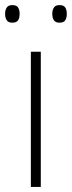

<svg xmlns="http://www.w3.org/2000/svg" viewBox="-32 -784 282 753"><path d="M128 -51H89V-581H128ZM-12 -730Q-12 -745 -5.5 -754.5Q1 -764 16 -764Q33 -764 39 -754.5Q45 -745 45 -730Q45 -714 39 -704.5Q33 -695 16 -695Q1 -695 -5.5 -704.5Q-12 -714 -12 -730ZM173 -730Q173 -745 179.5 -754.5Q186 -764 201 -764Q218 -764 224 -754.5Q230 -745 230 -730Q230 -714 224 -704.5Q218 -695 201 -695Q186 -695 179.5 -704.5Q173 -714 173 -730Z"/></svg>

Font: Noto Sans Tamil UI ExtraLight
Style: Regular
Weight: 200
Designer: Jelle Bosma - Monotype Design Team
Foundry: Monotype Imaging Inc.
Version: Version 2.004; ttfautohint (v1.8.4.7-5d5b)